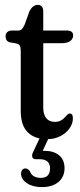

<svg xmlns="http://www.w3.org/2000/svg" viewBox="-20 -559 329 785"><path d="M45.9 -381.6 21.1 -385.7Q9.4 -389.1 6.1 -396Q2.8 -402.9 2.8 -411.3Q2.8 -421.2 9.7 -427.7Q16.6 -434.2 28.3 -434.2H55.4Q63.1 -434.2 68.5 -439.1Q74 -443.9 80.5 -457.6L100.9 -514.4Q107.9 -526.8 116.5 -533.1Q125 -539.3 134.5 -539.3Q144.3 -539.3 150.6 -532.8Q156.8 -526.2 156.8 -512.7V-119.1Q156.8 -90.7 169.2 -75.7Q181.5 -60.7 203.9 -60.7Q218.5 -60.7 227.9 -65.8Q237.2 -70.9 243.6 -77.8Q250 -84.6 255.1 -89.7Q260.2 -94.8 265.5 -94.8Q271.5 -94.8 274.8 -90.1Q278 -85.3 278 -74.4Q278 -53.7 264.4 -34.3Q250.7 -14.9 227.1 -2.5Q203.4 10 172.8 10Q121.6 10 93.2 -18.4Q64.8 -46.7 64.8 -105.8V-349.6Q64.8 -363.7 61.6 -371Q58.4 -378.4 45.9 -381.6ZM113.7 -382.3V-434.2H252.7Q265.9 -434.2 272.5 -429.1Q279 -424 279 -414.5Q279 -400.3 267.3 -391.3Q255.6 -382.3 229.9 -382.3ZM148.6 -8.2H185.1L149.9 68.3L125.8 61.2Q133.4 59.5 142.1 58.6Q150.8 57.7 161.8 57.7Q200 57.7 222 76.2Q243.9 94.8 243.9 128.7Q243.9 163.6 219.3 184.8Q194.6 206 151.4 206Q114.3 206 90.2 190Q66.1 173.9 66.1 150.9Q66.1 141.8 70.9 135.8Q75.7 129.7 82.9 129.7Q89.8 129.7 94.5 133Q99.2 136.4 102.5 141.7Q108 156.4 119.9 162.3Q131.8 168.3 146.1 168.3Q184.7 168.3 184.7 128.9Q184.7 111.5 174.2 101.8Q163.8 92 143.3 92H127.3Q115.6 92 112.5 84.2Q109.3 76.3 114.1 65.5Z"/></svg>

Font: Fraunces 144pt S100 Black
Style: Regular
Weight: 900
Version: Version 1.000